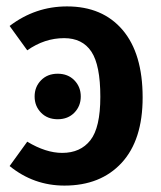

<svg xmlns="http://www.w3.org/2000/svg" viewBox="-20 -564 503 599"><path d="M189 -544Q300 -544 362.5 -470.5Q425 -397 425 -260Q425 -127 359.5 -56Q294 15 181 15Q85 15 10 -46L65 -122Q123 -87 174 -87Q231 -87 262 -126.5Q293 -166 293 -262Q293 -361 265 -403Q237 -445 180 -445Q119 -445 65 -407L10 -483Q90 -544 189 -544ZM108 -313.5Q128 -334 160 -334Q192 -334 212 -313.5Q232 -293 232 -263Q232 -233 212 -212.5Q192 -192 160 -192Q128 -192 108 -212.5Q88 -233 88 -263Q88 -293 108 -313.5Z"/></svg>

Font: Fira Sans Condensed Medium
Style: Regular
Weight: 500
Width: 3
Designer: Carrois Corporate & Edenspiekermann AG
Foundry: Carrois Corporate GbR & Edenspiekermann AG
Version: Version 4.203;PS 004.203;hotconv 1.0.88;makeotf.lib2.5.64775